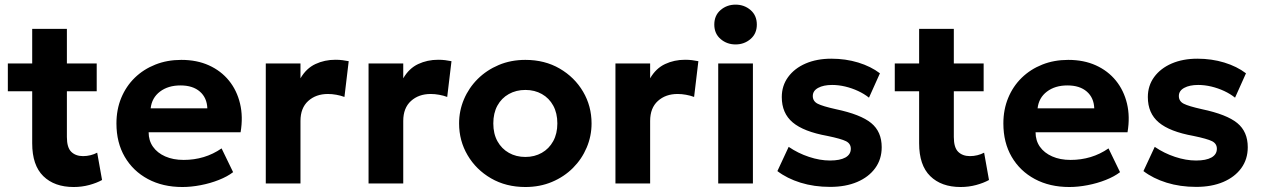

<svg xmlns="http://www.w3.org/2000/svg" viewBox="-20 -772 5313 808"><path d="M290 15Q209 15 162.2 -30.8Q115.5 -76.5 115.5 -169V-650.5H261.5V-505H387V-388H261.5V-195.5Q261.5 -151 280 -133Q298.5 -115 329.5 -115Q345.5 -115 360.8 -118.8Q376 -122.5 389 -129.5L409.5 -14.5Q387 -2 355.8 6.5Q324.5 15 290 15ZM13 -388V-505H130V-388Z M747.5 15Q665 15 602.5 -18.5Q540 -52 505 -112Q470 -172 470 -252.5Q470 -311 490.2 -360Q510.5 -409 547.2 -444.8Q584 -480.5 633.8 -500.2Q683.5 -520 743 -520Q808.5 -520 859.2 -497Q910 -474 943.5 -432.8Q977 -391.5 990.2 -336Q1003.5 -280.5 992.5 -215.5H605.5Q605.5 -180.5 623.8 -154.5Q642 -128.5 675.2 -113.8Q708.5 -99 753 -99Q797 -99 837 -111Q877 -123 912.5 -147.5L961 -47.5Q937 -29 901 -14.8Q865 -0.5 824.8 7.2Q784.5 15 747.5 15ZM614 -316H852.5Q851 -360.5 821.2 -386.5Q791.5 -412.5 739.5 -412.5Q687.5 -412.5 653.2 -386.5Q619 -360.5 614 -316Z M1098.5 0V-505H1244.5V-442.5Q1269 -484.5 1307.5 -502.5Q1346 -520.5 1391.5 -520.5Q1407.5 -520.5 1421 -518.8Q1434.5 -517 1447.5 -514.5L1429.5 -364Q1413.5 -370 1395.5 -373.2Q1377.5 -376.5 1360 -376.5Q1309.5 -376.5 1277 -347Q1244.5 -317.5 1244.5 -263V0Z M1531 0V-505H1677V-442.5Q1701.5 -484.5 1740 -502.5Q1778.5 -520.5 1824 -520.5Q1840 -520.5 1853.5 -518.8Q1867 -517 1880 -514.5L1862 -364Q1846 -370 1828 -373.2Q1810 -376.5 1792.5 -376.5Q1742 -376.5 1709.5 -347Q1677 -317.5 1677 -263V0Z M2191 15Q2109.5 15 2046.5 -21.5Q1983.5 -58 1947.8 -118.8Q1912 -179.5 1912 -252.5Q1912 -306 1932.5 -354.2Q1953 -402.5 1990.5 -439.8Q2028 -477 2079 -498.5Q2130 -520 2191 -520Q2272.5 -520 2335.2 -483.5Q2398 -447 2433.8 -386.2Q2469.5 -325.5 2469.5 -252.5Q2469.5 -199.5 2449 -151Q2428.5 -102.5 2391.2 -65.2Q2354 -28 2303 -6.5Q2252 15 2191 15ZM2191 -111.5Q2229.5 -111.5 2260 -128.8Q2290.5 -146 2308 -177.8Q2325.5 -209.5 2325.5 -252.5Q2325.5 -296 2308.2 -327.5Q2291 -359 2260.5 -376.2Q2230 -393.5 2191 -393.5Q2152 -393.5 2121.2 -376.2Q2090.5 -359 2073.2 -327.5Q2056 -296 2056 -252.5Q2056 -209 2073.5 -177.5Q2091 -146 2121.5 -128.8Q2152 -111.5 2191 -111.5Z M2570 0V-505H2716V-442.5Q2740.5 -484.5 2779 -502.5Q2817.5 -520.5 2863 -520.5Q2879 -520.5 2892.5 -518.8Q2906 -517 2919 -514.5L2901 -364Q2885 -370 2867 -373.2Q2849 -376.5 2831.5 -376.5Q2781 -376.5 2748.5 -347Q2716 -317.5 2716 -263V0Z M3002.5 0V-505H3148.5V0ZM3075.5 -585Q3039 -585 3012.5 -607.8Q2986 -630.5 2986 -668.5Q2986 -707 3012.5 -729.8Q3039 -752.5 3075.5 -752.5Q3112 -752.5 3138.5 -729.8Q3165 -707 3165 -668.5Q3165 -630.5 3138.5 -607.8Q3112 -585 3075.5 -585Z M3473.5 14.5Q3406 14.5 3349 -3.2Q3292 -21 3251.5 -52L3299 -154Q3338.5 -127 3384.5 -111.8Q3430.5 -96.5 3473 -96.5Q3515 -96.5 3537.8 -109.2Q3560.5 -122 3560.5 -146Q3560.5 -167.5 3540.2 -177.8Q3520 -188 3462 -200Q3362 -218 3316 -256.8Q3270 -295.5 3270 -363.5Q3270 -411.5 3296.8 -448Q3323.5 -484.5 3370.5 -504.8Q3417.5 -525 3478.5 -525Q3538.5 -525 3591.8 -508.8Q3645 -492.5 3683 -463.5L3637 -361Q3617 -377 3591.2 -389Q3565.5 -401 3537.2 -407.8Q3509 -414.5 3482 -414.5Q3445.5 -414.5 3423 -402.2Q3400.5 -390 3400.5 -368Q3400.5 -346 3421 -335.5Q3441.5 -325 3497.5 -312.5Q3602 -290.5 3646.2 -254.2Q3690.5 -218 3690.5 -152.5Q3690.5 -102 3663.2 -64.5Q3636 -27 3587.2 -6.2Q3538.5 14.5 3473.5 14.5Z M4022.5 15Q3941.5 15 3894.8 -30.8Q3848 -76.5 3848 -169V-650.5H3994V-505H4119.5V-388H3994V-195.5Q3994 -151 4012.5 -133Q4031 -115 4062 -115Q4078 -115 4093.2 -118.8Q4108.5 -122.5 4121.5 -129.5L4142 -14.5Q4119.5 -2 4088.2 6.5Q4057 15 4022.5 15ZM3745.5 -388V-505H3862.5V-388Z M4480 15Q4397.5 15 4335 -18.5Q4272.5 -52 4237.5 -112Q4202.5 -172 4202.5 -252.5Q4202.5 -311 4222.8 -360Q4243 -409 4279.8 -444.8Q4316.5 -480.5 4366.2 -500.2Q4416 -520 4475.5 -520Q4541 -520 4591.8 -497Q4642.5 -474 4676 -432.8Q4709.5 -391.5 4722.8 -336Q4736 -280.5 4725 -215.5H4338Q4338 -180.5 4356.2 -154.5Q4374.5 -128.5 4407.8 -113.8Q4441 -99 4485.5 -99Q4529.5 -99 4569.5 -111Q4609.5 -123 4645 -147.5L4693.5 -47.5Q4669.5 -29 4633.5 -14.8Q4597.5 -0.5 4557.2 7.2Q4517 15 4480 15ZM4346.5 -316H4585Q4583.5 -360.5 4553.8 -386.5Q4524 -412.5 4472 -412.5Q4420 -412.5 4385.8 -386.5Q4351.5 -360.5 4346.5 -316Z M5014 14.5Q4946.5 14.5 4889.5 -3.2Q4832.5 -21 4792 -52L4839.5 -154Q4879 -127 4925 -111.8Q4971 -96.5 5013.5 -96.5Q5055.5 -96.5 5078.2 -109.2Q5101 -122 5101 -146Q5101 -167.5 5080.8 -177.8Q5060.5 -188 5002.5 -200Q4902.5 -218 4856.5 -256.8Q4810.5 -295.5 4810.5 -363.5Q4810.5 -411.5 4837.2 -448Q4864 -484.5 4911 -504.8Q4958 -525 5019 -525Q5079 -525 5132.2 -508.8Q5185.5 -492.5 5223.5 -463.5L5177.5 -361Q5157.5 -377 5131.8 -389Q5106 -401 5077.8 -407.8Q5049.5 -414.5 5022.5 -414.5Q4986 -414.5 4963.5 -402.2Q4941 -390 4941 -368Q4941 -346 4961.5 -335.5Q4982 -325 5038 -312.5Q5142.5 -290.5 5186.8 -254.2Q5231 -218 5231 -152.5Q5231 -102 5203.8 -64.5Q5176.5 -27 5127.8 -6.2Q5079 14.5 5014 14.5Z"/></svg>

Font: Geologica Cursive SemiBold
Style: Regular
Weight: 600
Designer: Sindre Bremnes, Frode Helland
Foundry: Monokrom Skriftforlag AS
Version: Version 1.010;gftools[0.9.28]